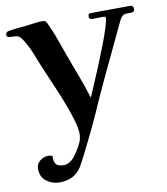

<svg xmlns="http://www.w3.org/2000/svg" viewBox="-83 -609 768 885"><g transform="rotate(-10 300.5 -166.0)"><path d="M601 -521Q601 -507 587 -506.5Q573 -506 563 -506Q550 -506 542 -497.5Q534 -489 529 -478Q490 -394 450 -311Q410 -228 372 -144Q347 -86 319.5 -27.5Q292 31 263 88Q255 104 246.5 120.5Q238 137 228 154Q210 182 184 194.5Q158 207 125 207Q91 207 64 186.5Q37 166 37 129Q37 106 54.5 91.5Q72 77 94 77Q105 77 113 81Q112 109 122 120.5Q132 132 160 132Q169 132 178 127.5Q187 123 194 118Q203 111 215.5 93.5Q228 76 238.5 56.5Q249 37 251 26Q252 21 253 15Q254 9 254 4Q254 -25 240 -70.5Q226 -116 205.5 -167Q185 -218 165 -263.5Q145 -309 133 -339Q120 -373 105.5 -407.5Q91 -442 71 -472Q60 -489 45.5 -491Q31 -493 13 -493Q9 -493 4.5 -496Q0 -499 0 -504Q0 -518 13 -521Q41 -526 71.5 -528.5Q102 -531 130 -535Q141 -537 151.5 -538Q162 -539 172 -539Q186 -539 191 -533.5Q196 -528 200 -517Q214 -487 225.5 -456Q237 -425 248 -393Q269 -334 292 -274Q315 -214 334 -153Q342 -171 357.5 -207.5Q373 -244 391.5 -288.5Q410 -333 427 -377Q444 -421 455 -455.5Q466 -490 466 -504Q466 -509 460 -509.5Q454 -510 451 -510Q441 -510 430.5 -509.5Q420 -509 409 -509Q401 -509 395 -511Q389 -513 389 -523Q389 -535 395.5 -536Q402 -537 410 -537Q454 -537 498.5 -537.5Q543 -538 586 -538Q601 -538 601 -521Z"/></g></svg>

Font: Kaisei Opti
Style: Bold
Weight: 700
Designer: Font-Kai, 金井和夫
Foundry: KAZUO KANAI
Version: Version 5.003